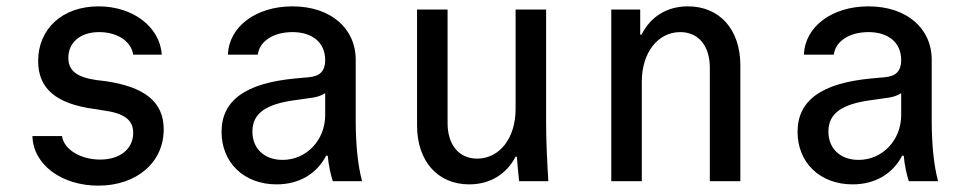

<svg xmlns="http://www.w3.org/2000/svg" viewBox="-20 -570 3040 604"><path d="M82 -142C84 -53 173 14 289 14C410 14 495 -59 495 -163C495 -249 436 -297 310 -315L284 -318C221 -327 195 -348 195 -388C195 -437 233 -469 292 -469C349 -469 393 -440 399 -398H489C483 -485 399 -550 290 -550C177 -550 100 -480 100 -378C100 -291 157 -243 278 -227L303 -223C371 -214 399 -193 399 -152C399 -101 357 -68 295 -68C233 -68 181 -100 175 -142Z M1003 -381C1003 -347 987 -330 951 -327L907 -323C752 -308 677 -254 677 -155C677 -58 748 10 850 10C921 10 976 -23 1006 -80H1011C1014 -48 1020 -22 1027 0H1119C1106 -49 1099 -113 1099 -193V-382C1099 -482 1019 -550 900 -550C785 -550 700 -486 697 -398H791C796 -440 840 -469 900 -469C964 -469 1003 -435 1003 -381ZM1003 -277V-208C1003 -129 944 -67 869 -67C811 -67 774 -103 774 -156C774 -214 817 -244 916 -256L958 -262C976 -264 991 -269 1003 -277Z M1698 -180V-540H1602V-227C1602 -136 1552 -71 1481 -71C1424 -71 1388 -114 1388 -183V-540H1292V-175C1292 -63 1357 10 1456 10C1522 10 1573 -22 1602 -77H1606C1608 -52 1610 -27 1613 0H1705C1701 -63 1698 -129 1698 -180Z M1903 0H1999V-313C1999 -404 2049 -469 2120 -469C2177 -469 2213 -426 2213 -357V0H2309V-365C2309 -477 2244 -550 2144 -550C2078 -550 2027 -518 1998 -461H1994V-540H1903Z M2815 -381C2815 -347 2799 -330 2763 -327L2719 -323C2564 -308 2489 -254 2489 -155C2489 -58 2560 10 2662 10C2733 10 2788 -23 2818 -80H2823C2826 -48 2832 -22 2839 0H2931C2918 -49 2911 -113 2911 -193V-382C2911 -482 2831 -550 2712 -550C2597 -550 2512 -486 2509 -398H2603C2608 -440 2652 -469 2712 -469C2776 -469 2815 -435 2815 -381ZM2815 -277V-208C2815 -129 2756 -67 2681 -67C2623 -67 2586 -103 2586 -156C2586 -214 2629 -244 2728 -256L2770 -262C2788 -264 2803 -269 2815 -277Z"/></svg>

Font: CommitMono
Style: 500Regular
Weight: 500
Monospace: yes
Designer: Eigil Nikolajsen
Foundry: Eigil Nikolajsen
Version: Version 1.143